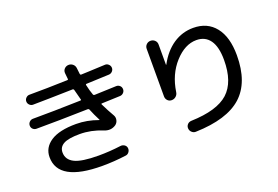

<svg xmlns="http://www.w3.org/2000/svg" viewBox="-111 -1145 2222 1537"><g transform="rotate(-20 1000.0 -376.5)"><path d="M141.6 -410.2Q124 -410.2 111.3 -421.9Q98.6 -433.6 98.6 -451.7Q98.6 -469.7 111.3 -482.4Q124 -495.1 141.6 -495.1Q308.6 -495.1 548.8 -502Q556.6 -502 554.7 -508.8Q542 -553.7 531.2 -598.6Q529.3 -606.4 521.5 -607.4Q291 -601.6 180.7 -600.6Q164.1 -600.6 151.4 -613.3Q138.7 -626 138.7 -643.1Q138.7 -660.2 151.4 -672.9Q164.1 -685.5 180.7 -685.5Q322.3 -685.5 505.9 -691.4Q514.6 -691.4 512.7 -701.2Q508.8 -733.4 507.8 -750Q505.9 -771.5 520 -786.6Q534.2 -801.8 555.2 -802.7Q576.2 -803.7 592.3 -790Q608.4 -776.4 610.4 -754.9L616.2 -704.1Q618.2 -695.3 625 -695.3Q656.2 -696.3 689.9 -697.8Q723.6 -699.2 765.6 -701.2Q807.6 -703.1 831.1 -704.1Q847.7 -705.1 860.8 -692.9Q874 -680.7 875 -664.1Q876 -646.5 863.8 -633.3Q851.6 -620.1 834 -619.1Q706.1 -613.3 641.6 -611.3Q631.8 -611.3 633.8 -602.5Q644.5 -551.8 659.2 -512.7Q662.1 -505.9 670.9 -505.9Q792 -509.8 855.5 -512.7Q873 -513.7 886.2 -502.4Q899.4 -491.2 900.4 -473.1Q901.4 -455.1 889.2 -441.9Q877 -428.7 859.4 -427.7L703.1 -421.9Q694.3 -421.9 698.2 -414.1Q727.5 -353.5 758.8 -299.8Q770.5 -280.3 765.6 -257.3Q760.7 -234.4 742.2 -220.7Q697.3 -190.4 642.6 -212.9Q546.9 -252 451.2 -252Q354.5 -252 313 -229Q271.5 -206.1 271.5 -160.2Q271.5 -98.6 331.5 -68.4Q391.6 -38.1 536.1 -38.1Q628.9 -38.1 726.6 -50.8Q744.1 -52.7 759.3 -42.5Q774.4 -32.2 776.4 -14.2Q778.3 3.9 767.1 19Q755.9 34.2 738.3 36.1Q634.8 49.8 536.1 49.8Q161.1 49.8 161.1 -160.2Q161.1 -241.2 233.9 -289.6Q306.6 -337.9 451.2 -337.9Q543.9 -337.9 636.7 -303.7H638.7Q639.6 -304.7 639.6 -305.7Q611.3 -360.4 591.8 -409.2Q588.9 -417 579.1 -417Q321.3 -410.2 141.6 -410.2Z M1188.5 -304.7V-709Q1188.5 -730.5 1203.1 -745.1Q1217.8 -759.8 1238.8 -759.8Q1259.8 -759.8 1274.9 -745.6Q1290 -731.4 1290 -710V-538.1Q1290 -536.1 1291 -536.1Q1293 -536.1 1293 -537.1Q1345.7 -635.7 1423.3 -688Q1501 -740.2 1594.7 -740.2Q1714.8 -740.2 1782.2 -655.3Q1849.6 -570.3 1849.6 -415Q1849.6 -183.6 1724.6 -71.3Q1599.6 41 1332 48.8Q1313.5 49.8 1298.3 36.1Q1283.2 22.5 1282.2 2Q1281.2 -16.6 1293.9 -30.8Q1306.6 -44.9 1327.1 -45.9Q1548.8 -52.7 1644.5 -139.6Q1740.2 -226.6 1740.2 -415Q1740.2 -526.4 1700.2 -583Q1660.2 -639.6 1585 -639.6Q1487.3 -639.6 1400.4 -543.9Q1313.5 -448.2 1292 -303.7Q1289.1 -282.2 1273.4 -268.6Q1257.8 -254.9 1236.8 -254.9Q1215.8 -254.9 1202.1 -269.5Q1188.5 -284.2 1188.5 -304.7Z"/></g></svg>

Font: Rounded Mgen+ 1m medium
Style: Regular
Weight: 500
Designer: [Source Han Sans]
Ryoko NISHIZUKA  (kana & ideographs); Paul D. Hunt (Latin, Greek & Cyrillic); Wenlong ZHANG  (bopomofo
Version: Version 1.059.20150602